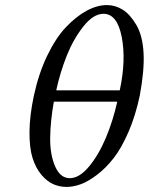

<svg xmlns="http://www.w3.org/2000/svg" viewBox="-20 -718 581 750"><path d="M447.8 -365.2Q473.1 -482.4 455.6 -573.2Q438 -664.1 384.3 -664.1Q344.7 -664.1 305.7 -614.7Q266.6 -565.4 240.7 -500.2Q214.8 -435.1 199.7 -365.2ZM438 -320.8H190.4Q176.8 -245.6 176 -179.4Q175.3 -113.3 195.6 -67.6Q215.8 -22 252.7 -22Q289.6 -22 327.4 -67.1Q365.2 -112.3 393.3 -179.2Q421.4 -246.1 438 -320.8ZM112.3 -344.2Q130.9 -430.7 164.3 -500.2Q197.8 -569.8 237.5 -611.8Q277.3 -653.8 318.4 -676Q359.4 -698.2 397.5 -698.2Q430.2 -698.2 459.2 -680.2Q488.3 -662.1 512.7 -620.4Q537.1 -578.6 540.8 -511Q544.4 -443.4 525.9 -344.2Q509.3 -265.6 481.7 -202.1Q454.1 -138.7 423.6 -99.9Q393.1 -61 358.6 -34.9Q324.2 -8.8 295.2 1.7Q266.1 12.2 240.2 12.2Q212.9 12.2 188.2 1.5Q163.6 -9.3 141.6 -35.4Q119.6 -61.5 107.2 -100.8Q94.7 -140.1 95.2 -203.1Q95.7 -266.1 112.3 -344.2Z"/></svg>

Font: Linux Biolinum
Style: Italic
Weight: 400
Italic angle: -12°
Designer: Philipp H. Poll
Foundry: Philipp H. Poll
Version: Version 1.1.3 ; ttfautohint (v0.9)